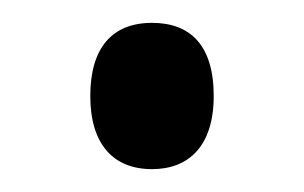

<svg xmlns="http://www.w3.org/2000/svg" viewBox="-20 -139 266 168"><path d="M59 -55C59 -13 79 9 113 9C145 9 167 -11 167 -55C167 -100 146 -119 113 -119C78 -119 59 -97 59 -55Z"/></svg>

Font: Noto Sans Lao Looped ExtraCondensed
Style: Regular
Weight: 400
Width: 2
Designer: Mark Frömberg, Ben Mitchell
Foundry: The Fontpad Ltd
Version: Version 1.002